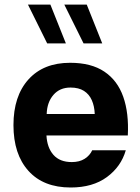

<svg xmlns="http://www.w3.org/2000/svg" viewBox="-20 -811 610 836"><path d="M182.3 -221.1H536.5Q541.6 -318.8 516.6 -389.7Q491.6 -460.7 434.4 -499.1Q377.3 -537.6 285.2 -537.6Q169.4 -537.6 104 -465.2Q38.6 -392.8 38.6 -266.2Q38.6 -139.3 103.9 -67Q169.1 5.4 287.7 5.4Q383.8 5.4 445.6 -40.1Q507.3 -85.6 527.7 -156.7H381.5Q371.1 -133.9 348.6 -119.6Q326 -105.3 292.7 -105.3Q240.3 -105.3 212.7 -136.7Q185.1 -168.1 182.3 -221.1ZM183.3 -314.6Q184.9 -365.8 212.6 -397.8Q240.2 -429.8 286.9 -429.8Q322.8 -429.8 345.6 -415.2Q368.4 -400.6 379.8 -374.6Q391.3 -348.6 392.5 -314.6ZM266.9 -621.9 199.4 -791H101.7L185.5 -621.9ZM425.2 -621.9 357.7 -791H260L343.9 -621.9Z"/></svg>

Font: Estedad VF
Style: Regular
Weight: 100
Designer: Amin Abedi
Version: Version 7.3